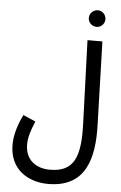

<svg xmlns="http://www.w3.org/2000/svg" viewBox="-70 -955 776 1233"><g transform="rotate(5 318.0 -338.5)"><path d="M511 -801C539 -801 563 -825 563 -854C563 -883 539 -908 511 -908C480 -908 456 -883 456 -854C456 -825 480 -801 511 -801ZM39 1C39 158 158 231 288 231C530 231 579 43 572 -176L556 -711H460L479 -172C486 36 450 139 292 139C200 139 132 88 132 -10C132 -53 145 -98 172 -161L92 -196C46 -103 39 -38 39 1Z"/></g></svg>

Font: Noto Sans Arabic Cond Med
Style: Regular
Weight: 500
Width: 3
Designer: Monotype Design Team, Nadine Chahine, Nizar Qandah and Khaled Hosny
Foundry: Monotype Imaging Inc.
Version: Version 2.012